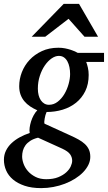

<svg xmlns="http://www.w3.org/2000/svg" viewBox="-51 -740 556 989"><path d="M320.8 87.9Q320.8 69.8 310.1 54.7Q299.3 39.6 270 25.9L145 -30.8Q121.1 -24.9 105.2 -14.6Q89.4 -4.4 80.1 8.5Q70.8 21.5 66.9 36.1Q63 50.8 63 65.9Q63 83 70.3 103.5Q77.6 124 93 141.6Q108.4 159.2 131.8 171.1Q155.3 183.1 187 183.1Q223.1 183.1 248.5 172.9Q273.9 162.6 290 147.9Q306.2 133.3 313.5 116.9Q320.8 100.6 320.8 87.9ZM310.1 -358.9Q310.1 -377.4 306.6 -394.3Q303.2 -411.1 296.1 -424.1Q289.1 -437 278.1 -444.6Q267.1 -452.1 252 -452.1Q233.9 -452.1 214.8 -439Q195.8 -425.8 179.9 -402.8Q164.1 -379.9 154.1 -349.1Q144 -318.4 144 -283.2Q144 -265.1 147.9 -249.8Q151.9 -234.4 159.4 -223.4Q167 -212.4 177.5 -206.3Q188 -200.2 201.2 -200.2Q226.1 -200.2 246.3 -216.1Q266.6 -231.9 280.8 -255.9Q294.9 -279.8 302.5 -307.6Q310.1 -335.4 310.1 -358.9ZM393.1 -420.9Q397.5 -409.7 401.6 -392.1Q405.8 -374.5 405.8 -354Q405.8 -306.2 388.2 -270.5Q370.6 -234.9 340.8 -210.9Q311 -187 271.7 -175Q232.4 -163.1 189 -163.1Q185.5 -155.8 183.1 -147Q180.7 -138.2 179.2 -129.6Q177.7 -121.1 177.2 -114Q176.8 -106.9 178.2 -103L312 -42Q335 -31.7 353.8 -21.2Q372.6 -10.7 386 1.7Q399.4 14.2 406.7 30Q414.1 45.9 414.1 67.9Q414.1 89.4 404.1 109.6Q394 129.9 376.7 147.7Q359.4 165.5 335.2 180.7Q311 195.8 283 206.5Q254.9 217.3 223.9 223.1Q192.9 229 161.1 229Q111.8 229 75.7 216.8Q39.6 204.6 15.9 184.6Q-7.8 164.6 -19.3 138.2Q-30.8 111.8 -30.8 83Q-30.8 57.6 -20.3 36.1Q-9.8 14.6 8.3 -2.4Q26.4 -19.5 50.5 -32.7Q74.7 -45.9 102.1 -55.2Q99.6 -66.9 101.8 -82.8Q104 -98.6 109.1 -115Q114.3 -131.3 122.6 -146.5Q130.9 -161.6 141.1 -171.9Q121.1 -180.7 104 -192.1Q86.9 -203.6 74.5 -218.5Q62 -233.4 54.9 -252.7Q47.9 -272 47.9 -295.9Q47.9 -332.5 61.5 -367.9Q75.2 -403.3 101.3 -431.4Q127.4 -459.5 164.8 -476.8Q202.1 -494.1 250 -494.1Q268.1 -494.1 283.9 -491Q299.8 -487.8 312.7 -483.6Q325.7 -479.5 335.2 -475.1Q344.7 -470.7 349.1 -467.8H484.9V-420.9ZM384.3 -550.8 302.2 -643.1 182.1 -550.8H112.3L277.3 -720.2H356L454.1 -550.8Z"/></svg>

Font: Charis SIL Phon
Style: Italic
Weight: 400
Italic angle: -11°
Foundry: SIL International
Version: Version 5.000